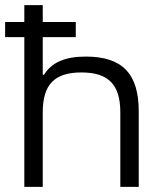

<svg xmlns="http://www.w3.org/2000/svg" viewBox="-36 -730 611 750"><path d="M59 -710V-644H-16V-585H59V0H131V-291C131 -400 177 -447 282 -447C387 -447 434 -400 434 -291V0H506V-295C506 -443 441 -509 299 -509C217 -509 166 -486 136 -438H131V-585H260V-644H131V-710Z"/></svg>

Font: LT Wave Text Light
Style: Regular
Weight: 300
Designer: Daniel Lyons
Version: Version 2.5 (Glyphs App)